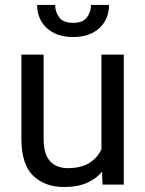

<svg xmlns="http://www.w3.org/2000/svg" viewBox="-20 -750 591 780"><path d="M396.5 0 394.5 -52.2Q370.1 -22.9 332 -6.6Q293.9 9.8 240.2 9.8Q162.6 9.8 114.7 -36.1Q66.9 -82 66.9 -187.5V-528.3H157.2V-186.5Q157.2 -139.2 171.1 -113Q185.1 -86.9 207.5 -76.9Q230 -66.9 254.4 -66.9Q309.6 -66.9 342.8 -87.9Q376 -108.9 392.1 -143.6V-528.3H482.9V0ZM349.6 -730H422.9Q422.9 -672.4 383.8 -636Q344.7 -599.6 277.3 -599.6Q209.5 -599.6 170.2 -636Q130.9 -672.4 130.9 -730H204.1Q204.1 -701.2 220.7 -679.2Q237.3 -657.2 277.3 -657.2Q316.4 -657.2 333 -679.2Q349.6 -701.2 349.6 -730Z"/></svg>

Font: Vazirmatn UI FD
Style: Regular
Weight: 400
Designer: Saber Rastikerdar
Foundry: Saber Rastikerdar
Version: Version 33.003